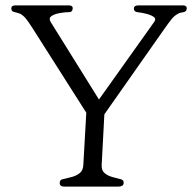

<svg xmlns="http://www.w3.org/2000/svg" viewBox="-20 -693 713 712"><path d="M218 -1Q202 -1 201.5 -13.5Q201 -26 211 -28Q228 -32 245.5 -36.5Q263 -41 275.5 -51Q288 -61 289 -81L300 -275L101 -588Q85 -613 76 -624Q67 -635 55 -642Q44 -646 31 -649Q22 -651 22 -662Q22 -673 37 -673H235Q251 -673 249.5 -660.5Q248 -648 237 -648Q221 -648 201.5 -644.5Q182 -641 171 -633.5Q160 -626 167 -613L347 -324L552 -612Q560 -623 550.5 -630Q541 -637 524 -641.5Q507 -646 489 -648Q476 -650 476.5 -661.5Q477 -673 493 -673H659Q673 -673 672.5 -661.5Q672 -650 661 -648Q656 -647 650.5 -646Q645 -645 640 -642Q627 -635 617.5 -623.5Q608 -612 591 -588L367 -269L357 -81Q356 -61 368 -51Q380 -41 397 -36.5Q414 -32 429 -28Q440 -25 438.5 -13Q437 -1 419 -1Z"/></svg>

Font: Diphylleia
Style: Regular
Weight: 400
Designer: Minha Hyung
Foundry: JAMO
Version: Version 1.000; ttfautohint (v1.8.4.7-5d5b);gftools[0.9.28]